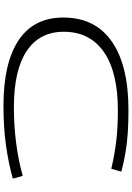

<svg xmlns="http://www.w3.org/2000/svg" viewBox="153 -903 760 1106"><g transform="rotate(90 533.0 -350.0)"><path d="M81 -335Q81 -518 219 -614Q357 -710 613 -710Q688 -710 746.5 -706Q805 -702 858.5 -693Q912 -684 969 -669L952 -611Q867 -631 789 -640Q711 -649 616 -649Q395 -649 279 -568Q163 -487 163 -337Q163 -198 273.5 -124Q384 -50 598 -50Q703 -50 804 -63Q905 -76 993 -101L1009 -44Q921 -19 817.5 -4.5Q714 10 589 10Q343 10 212 -77Q81 -164 81 -335Z"/></g></svg>

Font: Georama ExtraExtended Light
Style: Regular
Weight: 300
Width: 8
Designer: Jean-Baptiste Levee
Foundry: Production Type
Version: Version 1.000